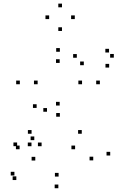

<svg xmlns="http://www.w3.org/2000/svg" viewBox="-20 -801 660 1043"><path d="M578.7 43.8V23.8H558.7V43.8ZM424.2 -74.5V-94.5H404.2V-74.5ZM151.5 -74.5V-94.5H131.5V-74.5ZM166.3 -39.7V-59.7H146.3V-39.7ZM235.3 -194V-214H215.3V-194ZM179 -214.7V-234.7H159V-214.7ZM73 -7V-27H53V-7ZM86.5 9.8V-10.2H66.5V9.8ZM388 9.8V-10.2H368V9.8ZM486.5 70.2V50.2H466.5V70.2ZM298.3 158.2V138.2H278.3V158.2ZM171.7 71V51H151.7V71ZM206 -6.7V-26.7H186V-6.7ZM151 -6.7V-26.7H131V-6.7ZM58.3 152.3V132.3H38.3V152.3ZM68.7 177V157H48.7V177ZM297 221.5V201.5H277V221.5ZM522.5 -343.3V-363.3H502.5V-343.3ZM305.2 -519.8V-539.8H285.2V-519.8ZM87.8 -343.3V-363.3H67.8V-343.3ZM305.2 -167V-187H285.2V-167ZM184.5 -343.3V-363.3H164.5V-343.3ZM304.2 -459.2V-479.2H284.2V-459.2ZM425.7 -343.3V-363.3H405.7V-343.3ZM304.2 -227.7V-247.7H284.2V-227.7ZM598.3 -487.8V-507.8H578.3V-487.8ZM572.3 -515.8V-535.8H552.3V-515.8ZM397.3 -487.3V-507.3H377.3V-487.3ZM435.3 -446.8V-466.8H415.3V-446.8ZM573 -434V-454H553V-434ZM386.3 -697.3V-717.3H366.3V-697.3ZM316.7 -761.3V-781.3H296.7V-761.3ZM247 -697.3V-717.3H227V-697.3ZM316.7 -632.8V-652.8H296.7V-632.8Z"/></svg>

Font: Monaspace Xenon Dots Var
Style: Regular
Weight: 400
Designer: Riley Cran and the Lettermatic Team
Version: Version 1.100 (Monaspace Xenon Dots)